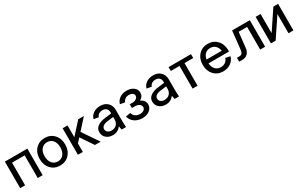

<svg xmlns="http://www.w3.org/2000/svg" viewBox="197 -1835 4917 3165"><g transform="rotate(-30 2655.5 -252.5)"><path d="M55.2 -504.9H482.9V0H389.2V-431.2H148.9V0H55.2Z M1058.6 -253.9Q1058.6 -138.7 990.7 -65.4Q922.9 7.8 815.4 7.8Q708 7.8 640.4 -65.4Q572.8 -138.7 572.8 -253.9Q572.8 -368.7 640.6 -441.9Q708.5 -515.1 815.4 -515.1Q922.4 -515.1 990.5 -441.9Q1058.6 -368.7 1058.6 -253.9ZM666.5 -253.9Q666.5 -169.4 707 -119.6Q747.6 -69.8 815.4 -69.8Q883.8 -69.8 924.3 -119.6Q964.8 -169.4 964.8 -253.9Q964.8 -336.9 924.3 -386Q883.8 -435.1 815.4 -435.1Q748 -435.1 707.3 -386Q666.5 -336.9 666.5 -253.9Z M1154.3 0V-504.9H1248V-280.8L1452.1 -504.9H1559.1L1379.4 -306.2L1587.4 0H1478L1317.4 -237.8L1248 -162.1V0Z M2070.8 0H1987.8Q1976.6 -43 1974.1 -68.8Q1913.1 8.8 1820.8 8.8Q1742.2 8.8 1693.6 -34.2Q1645 -77.1 1645 -147Q1645 -211.9 1699.7 -251.7Q1754.4 -291.5 1854 -303.2L1969.7 -316.9V-341.8Q1969.7 -383.3 1942.9 -409.2Q1916 -435.1 1873 -435.1Q1831.1 -435.1 1801.8 -416.5Q1772.5 -397.9 1761.7 -363.8L1670.9 -379.9Q1687.5 -441.9 1741.9 -478.5Q1796.4 -515.1 1873 -515.1Q1959.5 -515.1 2012.2 -463.6Q2064.9 -412.1 2064.9 -327.1V-145Q2064.9 -45.9 2070.8 0ZM1835.9 -68.8Q1897.5 -68.8 1933.6 -106.2Q1969.7 -143.6 1969.7 -205.1V-250L1856 -235.8Q1801.3 -230 1770 -207.5Q1738.8 -185.1 1738.8 -148.9Q1738.8 -113.8 1765.9 -91.3Q1793 -68.8 1835.9 -68.8Z M2361.8 -223.1H2310.5V-293.9H2362.8Q2405.8 -293.9 2435.8 -315.7Q2465.8 -337.4 2465.8 -371.1Q2465.8 -398.9 2439.9 -417Q2414.1 -435.1 2373.5 -435.1Q2332 -435.1 2302.2 -414.8Q2272.5 -394.5 2260.7 -359.9L2170.4 -376Q2186.5 -438 2241.7 -476.6Q2296.9 -515.1 2373.5 -515.1Q2455.1 -515.1 2506.8 -475.8Q2558.6 -436.5 2558.6 -375Q2558.6 -299.8 2486.8 -262.2Q2573.7 -221.2 2573.7 -139.2Q2573.7 -76.7 2519.8 -33.4Q2465.8 9.8 2379.4 9.8Q2293 9.8 2232.7 -34.2Q2172.4 -78.1 2154.8 -149.9L2245.6 -166Q2257.8 -120.6 2293 -95.2Q2328.1 -69.8 2379.4 -69.8Q2423.8 -69.8 2452.1 -90.6Q2480.5 -111.3 2480.5 -142.1Q2480.5 -178.2 2448 -200.7Q2415.5 -223.1 2361.8 -223.1Z M3079.1 0H2996.1Q2984.9 -43 2982.4 -68.8Q2921.4 8.8 2829.1 8.8Q2750.5 8.8 2701.9 -34.2Q2653.3 -77.1 2653.3 -147Q2653.3 -211.9 2708 -251.7Q2762.7 -291.5 2862.3 -303.2L2978 -316.9V-341.8Q2978 -383.3 2951.2 -409.2Q2924.3 -435.1 2881.3 -435.1Q2839.4 -435.1 2810.1 -416.5Q2780.8 -397.9 2770 -363.8L2679.2 -379.9Q2695.8 -441.9 2750.2 -478.5Q2804.7 -515.1 2881.3 -515.1Q2967.8 -515.1 3020.5 -463.6Q3073.2 -412.1 3073.2 -327.1V-145Q3073.2 -45.9 3079.1 0ZM2844.2 -68.8Q2905.8 -68.8 2941.9 -106.2Q2978 -143.6 2978 -205.1V-250L2864.3 -235.8Q2809.6 -230 2778.3 -207.5Q2747.1 -185.1 2747.1 -148.9Q2747.1 -113.8 2774.2 -91.3Q2801.3 -68.8 2844.2 -68.8Z M3170.9 -431.2V-504.9H3597.7V-431.2H3431.6V0H3336.9V-431.2Z M3676.8 -253.9Q3676.8 -368.7 3744.6 -441.9Q3812.5 -515.1 3919.4 -515.1Q4026.4 -515.1 4094.5 -441.9Q4162.6 -368.7 4162.6 -253.9V-229H3771.5Q3777.3 -156.2 3817.1 -114Q3856.9 -71.8 3919.4 -71.8Q3968.8 -71.8 4004.9 -97.4Q4041 -123 4056.6 -168.9L4145.5 -149.9Q4124.5 -77.6 4064 -34.9Q4003.4 7.8 3919.4 7.8Q3812 7.8 3744.4 -65.4Q3676.8 -138.7 3676.8 -253.9ZM3919.4 -435.1Q3861.8 -435.1 3823.7 -399.2Q3785.6 -363.3 3774.9 -299.8H4064.5Q4055.2 -362.8 4016.4 -398.9Q3977.5 -435.1 3919.4 -435.1Z M4380.4 -504.9H4717.3V0H4623.5V-431.2H4462.4L4431.2 -145Q4424.3 -78.6 4386.7 -39.3Q4349.1 0 4285.2 0H4224.1V-74.2H4268.6Q4303.2 -74.2 4320.6 -94Q4337.9 -113.8 4342.3 -153.8Z M4828.1 -504.9H4921.9V-140.1L5166 -504.9H5255.9V0H5162.1V-365.2L4918 0H4828.1Z"/></g></svg>

Font: LT Superior Med
Style: Regular
Weight: 500
Designer: Daniel Lyons
Foundry: LyonsType
Version: Version 1.000